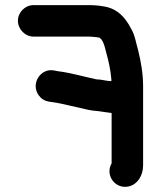

<svg xmlns="http://www.w3.org/2000/svg" viewBox="-20 -710 629 750"><path d="M415 -393V-400C412 -437 404 -473 395 -504C391 -519 383 -564 362 -564C353 -565 341 -567 330 -567H111C78 -567 50 -596 50 -629C50 -662 78 -690 111 -690H329C349 -690 369 -688 385 -685C439 -677 471 -640 492 -598C507 -574 511 -543 520 -512C530 -471 539 -424 539 -373V-64C539 -24 517 10 484 18C431 31 389 -25 416 -72V-268C415 -269 414 -269 413 -269C394 -271 380 -274 363 -276C332 -278 316 -283 286 -290L250 -298C229 -303 207 -308 185 -311L171 -313C154 -316 141 -324 131 -338C99 -383 138 -444 190 -435L205 -432C256 -426 309 -410 357 -400C377 -400 396 -393 415 -393Z"/></svg>

Font: Blanket
Style: Reversed
Weight: 700
Foundry: Cannot Into Space Fonts
Version: Version 0.9